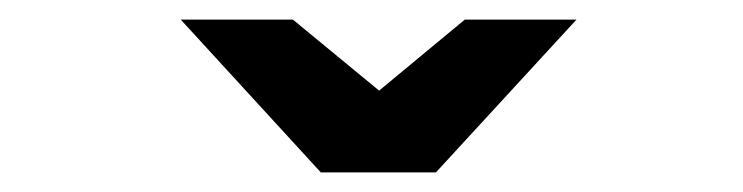

<svg xmlns="http://www.w3.org/2000/svg" viewBox="-20 -941 758 196"><path d="M307.5 -765 164.5 -921H279L367 -848.5L454.5 -921H568.5L425 -765Z"/></svg>

Font: Undotted
Style: Bold
Weight: 700
Designer: Delve Withrington, Dave Bailey, Thomas Jockin
Foundry: Delve Fonts LLC
Version: Version 4.000